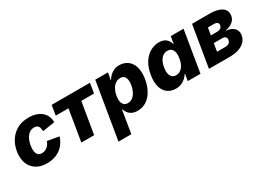

<svg xmlns="http://www.w3.org/2000/svg" viewBox="-16 -1278 3026 2207"><g transform="rotate(-30 1497.0 -174.5)"><path d="M271.5 10.3Q196.3 10.3 142.6 -18.6Q88.9 -47.4 60.3 -99.6Q31.7 -151.9 31.7 -221.7Q31.7 -284.2 51.5 -343.3Q71.3 -402.3 110.6 -449.7Q149.9 -497.1 209 -524.9Q268.1 -552.7 346.7 -552.7Q399.4 -552.7 441.9 -539.1Q484.4 -525.4 514.4 -500Q544.4 -474.6 560.3 -438.7Q576.2 -402.8 575.2 -358.4L413.6 -333Q413.1 -354.5 409.4 -371.1Q405.8 -387.7 397.7 -399.2Q389.6 -410.6 376.7 -416.5Q363.8 -422.4 345.2 -422.4Q307.6 -422.4 280.5 -402.6Q253.4 -382.8 236.3 -350.8Q219.2 -318.8 211.2 -283Q203.1 -247.1 203.1 -214.8Q203.1 -185.5 210.9 -164.1Q218.8 -142.6 235.1 -131.3Q251.5 -120.1 277.3 -120.1Q296.4 -120.1 314.2 -126.5Q332 -132.8 347.4 -144.8Q362.8 -156.7 375 -174.3Q387.2 -191.9 394.5 -213.9L547.4 -187Q533.7 -141.1 508.5 -104.7Q483.4 -68.4 448.2 -42.7Q413.1 -17.1 368.7 -3.4Q324.2 10.3 271.5 10.3Z M729 0 797.4 -415H628.4L649.9 -545.9H1158.7L1136.7 -415H967.8L898.9 0Z M1104 204.1 1228.5 -545.9H1397L1379.9 -452.1H1384.3Q1398.4 -477.5 1421.4 -500.5Q1444.3 -523.4 1476.3 -538.1Q1508.3 -552.7 1549.3 -552.7Q1600.6 -552.7 1642.3 -529.3Q1684.1 -505.9 1709 -458.3Q1733.9 -410.6 1733.9 -337.9Q1733.9 -281.2 1718.5 -220.9Q1703.1 -160.6 1671.4 -108.6Q1639.6 -56.6 1590.3 -24.4Q1541 7.8 1473.1 7.8Q1429.2 7.8 1399.7 -7.3Q1370.1 -22.5 1353.3 -45.7Q1336.4 -68.8 1329.6 -93.8H1323.2L1274.4 204.1ZM1418.9 -125Q1457 -125 1483.6 -145.5Q1510.3 -166 1527.1 -197.8Q1543.9 -229.5 1551.8 -263.9Q1559.6 -298.3 1559.6 -327.1Q1559.6 -370.6 1541.5 -395Q1523.4 -419.4 1485.4 -419.4Q1450.7 -419.4 1424.1 -401.1Q1397.5 -382.8 1379.6 -353Q1361.8 -323.2 1352.8 -288.1Q1343.8 -252.9 1343.8 -219.7Q1343.8 -175.8 1363 -150.4Q1382.3 -125 1418.9 -125Z M1981.4 7.8Q1920.9 7.8 1876.5 -23.7Q1832 -55.2 1812.7 -117.7Q1793.5 -180.2 1808.6 -272.5Q1824.7 -368.7 1865.5 -430.7Q1906.2 -492.7 1961.2 -522.7Q2016.1 -552.7 2073.2 -552.7Q2116.7 -552.7 2145 -538.1Q2173.3 -523.4 2189.5 -500.2Q2205.6 -477.1 2211.4 -452.1H2215.3L2231 -545.9H2400.4L2310.1 0H2141.6L2156.2 -88.4H2150.9Q2136.2 -63.5 2112.1 -41.5Q2087.9 -19.5 2055.4 -5.9Q2022.9 7.8 1981.4 7.8ZM2061.5 -125Q2094.2 -125 2120.4 -143.6Q2146.5 -162.1 2164.1 -195.1Q2181.6 -228 2188.5 -272.5Q2196.3 -317.9 2189.7 -350.8Q2183.1 -383.8 2163.1 -401.6Q2143.1 -419.4 2110.4 -419.4Q2077.1 -419.4 2051.5 -401.1Q2025.9 -382.8 2008.5 -349.9Q1991.2 -316.9 1983.9 -272.5Q1976.6 -228.5 1982.9 -195.1Q1989.3 -161.6 2009 -143.3Q2028.8 -125 2061.5 -125Z M2422.9 0 2513.2 -545.9H2748Q2853 -545.9 2907.5 -507.6Q2961.9 -469.2 2949.2 -397.5Q2942.9 -355 2904.1 -324.7Q2865.2 -294.4 2800.8 -283.2Q2854.5 -280.3 2887.5 -261.2Q2920.4 -242.2 2934.1 -212.6Q2947.8 -183.1 2941.9 -149.4Q2934.1 -101.6 2902.6 -68.1Q2871.1 -34.7 2818.4 -17.3Q2765.6 0 2694.3 0ZM2601.6 -124H2714.8Q2742.2 -124 2760.5 -137.2Q2778.8 -150.4 2783.2 -174.3Q2787.6 -199.2 2774.2 -214.1Q2760.7 -229 2731.9 -229H2619.1ZM2634.3 -322.3H2715.8Q2744.6 -322.3 2763.4 -335.2Q2782.2 -348.1 2785.6 -370.6Q2789.6 -393.6 2773.7 -406Q2757.8 -418.5 2727.1 -418.5H2650.4Z"/></g></svg>

Font: Inter ExtraBold
Style: Italic
Weight: 800
Italic angle: -9.3988°
Designer: Rasmus Andersson
Foundry: rsms
Version: Version 4.001;git-66647c0bb